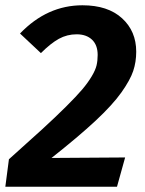

<svg xmlns="http://www.w3.org/2000/svg" viewBox="-27 -707 550 727"><path d="M285.2 -687Q381.3 -687 435.1 -637.9Q488.8 -588.9 488.8 -511.2Q488.8 -472.2 477.3 -438Q465.8 -403.8 432.6 -356.9Q399.4 -310.1 334.5 -249.5Q269.5 -189 168 -108.9L446.8 -110.8L416 0H-6.8L6.8 -104Q84 -172.9 133.3 -218Q182.6 -263.2 222.9 -303.2Q263.2 -343.3 284.4 -368.4Q305.7 -393.6 320.1 -417.7Q334.5 -441.9 338.6 -459.5Q342.8 -477.1 342.8 -499Q342.8 -536.6 321.3 -556.9Q299.8 -577.1 263.2 -577.1Q227.1 -577.1 196 -560.1Q165 -543 127.9 -505.9L48.8 -580.1Q151.4 -687 285.2 -687Z"/></svg>

Font: FiraGO SemiBold
Style: Italic
Weight: 600
Italic angle: -8°
Designer: bBox Type GmbH
Foundry: bBox Type GmbH
Version: Version 1.001;PS 001.001;hotconv 1.0.88;makeotf.lib2.5.64775